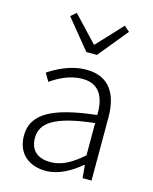

<svg xmlns="http://www.w3.org/2000/svg" viewBox="-123 -899 792 993"><g transform="rotate(15 273.5 -402.5)"><path d="M218 13C287 13 350 -24 403 -68H407L413 0H461V-338C461 -456 416 -547 288 -547C202 -547 128 -505 88 -478L113 -435C151 -462 211 -496 281 -496C382 -496 404 -414 402 -335C168 -309 63 -252 63 -135C63 -35 132 13 218 13ZM230 -37C170 -37 121 -64 121 -138C121 -219 192 -269 402 -292V-119C340 -65 289 -37 230 -37ZM263 -635H320L449 -793L420 -818L294 -683H290L163 -818L134 -793Z"/></g></svg>

Font: Noto Sans HK Light
Style: Regular
Weight: 300
Designer: Ryoko NISHIZUKA 西塚涼子 (kana, bopomofo & ideographs); Paul D. Hunt (Latin, Greek & Cyrillic); Sandoll Communications 산돌커뮤니
Foundry: Adobe
Version: Version 2.004;hotconv 1.0.118;makeotfexe 2.5.65603